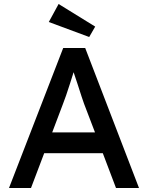

<svg xmlns="http://www.w3.org/2000/svg" viewBox="-20 -940 740 960"><path d="M25 0 296 -700H406L675 0H560L494 -174H201L135 0ZM294 -418 241 -278H455L400 -422Q397 -429 388 -457Q379 -485 368 -519Q357 -553 348 -579Q340 -553 330 -522Q320 -491 310.5 -463Q301 -435 294 -418ZM426 -755 224 -830 273 -920 456 -807Z"/></svg>

Font: Lexend Deca
Style: Regular
Weight: 400
Designer: Bonnie Shaver-Troup, Thomas Jockin
Foundry: Lexend
Version: Version 1.008; ttfautohint (v1.8.4.7-5d5b)